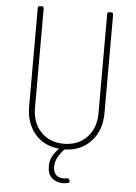

<svg xmlns="http://www.w3.org/2000/svg" viewBox="-59 -745 685 967"><g transform="rotate(5 283.5 -261.0)"><path d="M454 -700H464Q474 -700 474 -690V-192Q474 -105 424 -50Q374 5 293 8Q290 8 288 10Q245 55 245 98Q245 127 259 140.5Q273 154 296 154Q303 154 315 152H318Q324 152 327 160L328 163L329 167Q329 173 321 175Q309 178 296 178Q263 178 240.5 159Q218 140 218 98Q218 51 258 11Q263 8 257 6Q182 -2 137.5 -55.5Q93 -109 93 -192V-690Q93 -700 103 -700H113Q123 -700 123 -690V-188Q123 -113 167 -66.5Q211 -20 283 -20Q355 -20 399.5 -66.5Q444 -113 444 -188V-690Q444 -700 454 -700Z"/></g></svg>

Font: Barlow Semi Condensed Thin
Style: Regular
Weight: 250
Width: 4
Designer: Jeremy Tribby
Foundry: Tribby Type
Version: Version 1.408